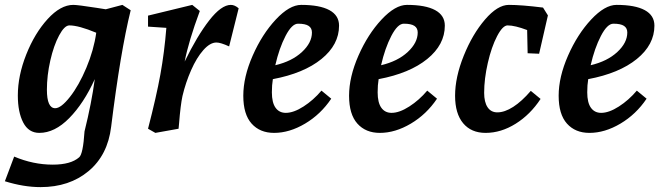

<svg xmlns="http://www.w3.org/2000/svg" viewBox="-43 -531 2714 786"><path d="M173 143Q247 143 281 113Q297 100 303 7Q332 -110 345 -207Q300 -108 240.5 -47.5Q181 13 118 13Q74 13 52 -29.5Q30 -72 30 -140Q30 -221 64.5 -308Q99 -395 152 -453Q205 -511 257 -511Q275 -511 352 -499L390 -493L458 -511L492 -489Q450 -319 412 -12Q398 104 319.5 169.5Q241 235 123 235Q54 235 -23 211L15 110Q93 143 173 143ZM183 -88Q207 -88 243.5 -134.5Q280 -181 310.5 -253.5Q341 -326 351 -397Q279 -427 241 -427Q221 -427 199 -386Q177 -345 163 -283.5Q149 -222 149 -164Q149 -88 183 -88Z M638 -417 563 -422V-467L744 -511L775 -486Q729 -362 713 -279Q764 -384 813.5 -447.5Q863 -511 902 -511Q918 -511 934 -497L895 -341Q860 -357 843 -357Q817 -357 789.5 -326Q762 -295 739.5 -244Q717 -193 704 -138Q696 -101 690 -25L688 -4L593 13L563 -4Q597 -135 613.5 -226Q630 -317 638 -417Z M953 -139Q953 -216 991.5 -303.5Q1030 -391 1086 -451Q1142 -511 1190 -511Q1266 -511 1305.5 -489.5Q1345 -468 1345 -426Q1345 -348 1273 -289.5Q1201 -231 1074 -207Q1070 -183 1070 -153Q1070 -111 1085 -90Q1100 -69 1127 -69Q1159 -69 1199.5 -95Q1240 -121 1273 -160L1313 -127Q1270 -63 1206 -25Q1142 13 1079 13Q1021 13 987 -25Q953 -63 953 -139ZM1234 -398Q1234 -416 1220.5 -425Q1207 -434 1177 -434Q1152 -434 1126 -384Q1100 -334 1084 -264Q1152 -280 1193 -318Q1234 -356 1234 -398Z M1386 -139Q1386 -216 1424.5 -303.5Q1463 -391 1519 -451Q1575 -511 1623 -511Q1699 -511 1738.5 -489.5Q1778 -468 1778 -426Q1778 -348 1706 -289.5Q1634 -231 1507 -207Q1503 -183 1503 -153Q1503 -111 1518 -90Q1533 -69 1560 -69Q1592 -69 1632.5 -95Q1673 -121 1706 -160L1746 -127Q1703 -63 1639 -25Q1575 13 1512 13Q1454 13 1420 -25Q1386 -63 1386 -139ZM1667 -398Q1667 -416 1653.5 -425Q1640 -434 1610 -434Q1585 -434 1559 -384Q1533 -334 1517 -264Q1585 -280 1626 -318Q1667 -356 1667 -398Z M1820 -139Q1820 -215 1855.5 -303Q1891 -391 1942.5 -451Q1994 -511 2040 -511Q2092 -511 2180 -500L2200 -468L2164 -311L2117 -313L2115 -408Q2065 -427 2035 -427Q2015 -427 1992 -383Q1969 -339 1954 -273.5Q1939 -208 1939 -151Q1939 -113 1953 -92Q1967 -71 1993 -71Q2023 -71 2058 -93.5Q2093 -116 2130 -159L2170 -126Q2128 -62 2068 -24.5Q2008 13 1945 13Q1886 13 1853 -26.5Q1820 -66 1820 -139Z M2244 -139Q2244 -216 2282.5 -303.5Q2321 -391 2377 -451Q2433 -511 2481 -511Q2557 -511 2596.5 -489.5Q2636 -468 2636 -426Q2636 -348 2564 -289.5Q2492 -231 2365 -207Q2361 -183 2361 -153Q2361 -111 2376 -90Q2391 -69 2418 -69Q2450 -69 2490.5 -95Q2531 -121 2564 -160L2604 -127Q2561 -63 2497 -25Q2433 13 2370 13Q2312 13 2278 -25Q2244 -63 2244 -139ZM2525 -398Q2525 -416 2511.5 -425Q2498 -434 2468 -434Q2443 -434 2417 -384Q2391 -334 2375 -264Q2443 -280 2484 -318Q2525 -356 2525 -398Z"/></svg>

Font: Andada Pro
Style: Bold Italic
Weight: 700
Italic angle: -7°
Designer: Carolina Giovagnoli
Foundry: Huerta Tipografica
Version: Version 3.005; ttfautohint (v1.8.4)